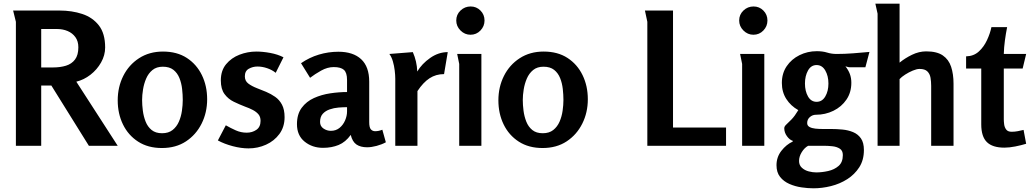

<svg xmlns="http://www.w3.org/2000/svg" viewBox="-20 -789 5573 1039"><path d="M51 -732H302Q369 -732 425 -713.5Q481 -695 515 -651.5Q549 -608 549 -532Q549 -490 527 -451Q505 -412 469.5 -384.5Q434 -357 393 -347L617 0H461L258 -326H203V0H66V-671ZM203 -632V-424H267Q306 -424 337 -433.5Q368 -443 386 -467Q404 -491 404 -533Q404 -566 388 -588Q372 -610 346 -621Q320 -632 289 -632Z M856 12Q781 12 727.5 -22.5Q674 -57 645.5 -115.5Q617 -174 617 -246Q617 -318 647 -378Q677 -438 732.5 -474Q788 -510 862 -510Q938 -510 991 -475.5Q1044 -441 1072.5 -382.5Q1101 -324 1101 -252Q1101 -180 1071 -120Q1041 -60 986.5 -24Q932 12 856 12ZM857 -68Q892 -68 914 -85.5Q936 -103 948 -130.5Q960 -158 964.5 -189.5Q969 -221 969 -248Q969 -276 965.5 -307.5Q962 -339 951 -366.5Q940 -394 918.5 -411Q897 -428 861 -428Q827 -428 805 -410Q783 -392 771 -364Q759 -336 754 -305Q749 -274 749 -248Q749 -221 753 -190Q757 -159 768 -131Q779 -103 800.5 -85.5Q822 -68 857 -68Z M1367 -510Q1402 -510 1442.5 -502.5Q1483 -495 1514 -479L1472 -395Q1452 -411 1425.5 -420Q1399 -429 1373 -429Q1348 -429 1326.5 -417Q1305 -405 1305 -376Q1305 -351 1323.5 -337Q1342 -323 1370 -312Q1394 -303 1420 -292Q1446 -281 1469 -265Q1492 -249 1506 -222.5Q1520 -196 1520 -155Q1520 -102 1492 -64Q1464 -26 1419.5 -6Q1375 14 1325 14Q1285 14 1239.5 2Q1194 -10 1159 -29L1202 -111Q1228 -96 1256 -83.5Q1284 -71 1315 -71Q1345 -71 1367.5 -86.5Q1390 -102 1390 -135Q1390 -157 1378.5 -170.5Q1367 -184 1348 -194Q1329 -204 1306 -212Q1275 -224 1245 -238.5Q1215 -253 1195 -280Q1175 -307 1175 -354Q1175 -407 1203.5 -441.5Q1232 -476 1276 -493Q1320 -510 1367 -510Z M1811 -509Q1891 -509 1934.5 -468.5Q1978 -428 1978 -347V-128Q1978 -99 1987 -89Q1996 -79 2010 -79Q2020 -79 2029.5 -81Q2039 -83 2049 -87L2068 -19Q2046 -7 2018 0.5Q1990 8 1967 8Q1931 8 1909 -7Q1887 -22 1878 -59Q1850 -20 1812.5 -4.5Q1775 11 1728 11Q1670 11 1628.5 -22.5Q1587 -56 1587 -117Q1587 -171 1612.5 -205.5Q1638 -240 1679 -258.5Q1720 -277 1767.5 -284Q1815 -291 1858 -291V-356Q1858 -396 1841 -411Q1824 -426 1786 -426Q1752 -426 1718 -407Q1684 -388 1658 -368L1609 -447Q1654 -478 1705.5 -493.5Q1757 -509 1811 -509ZM1858 -209Q1837 -209 1812 -207Q1787 -205 1764 -197Q1741 -189 1726.5 -173Q1712 -157 1712 -129Q1712 -106 1730.5 -93.5Q1749 -81 1770 -81Q1798 -81 1817.5 -97Q1837 -113 1847.5 -137.5Q1858 -162 1858 -186Z M2214 -507Q2236 -457 2238 -402Q2263 -444 2308 -475.5Q2353 -507 2403 -507L2383 -388Q2339 -388 2304.5 -365.5Q2270 -343 2239 -296V0H2119V-363Q2119 -382 2116 -407.5Q2113 -433 2106 -457Q2099 -481 2087 -497Z M2602 -678Q2602 -647 2580 -624Q2558 -601 2526 -601Q2495 -601 2472 -624Q2449 -647 2449 -678Q2449 -710 2472 -732Q2495 -754 2527 -754Q2558 -754 2580 -732Q2602 -710 2602 -678ZM2585 -497V0H2465V-443L2454 -497Z M2916 12Q2841 12 2787.5 -22.5Q2734 -57 2705.5 -115.5Q2677 -174 2677 -246Q2677 -318 2707 -378Q2737 -438 2792.5 -474Q2848 -510 2922 -510Q2998 -510 3051 -475.5Q3104 -441 3132.5 -382.5Q3161 -324 3161 -252Q3161 -180 3131 -120Q3101 -60 3046.5 -24Q2992 12 2916 12ZM2917 -68Q2952 -68 2974 -85.5Q2996 -103 3008 -130.5Q3020 -158 3024.5 -189.5Q3029 -221 3029 -248Q3029 -276 3025.5 -307.5Q3022 -339 3011 -366.5Q3000 -394 2978.5 -411Q2957 -428 2921 -428Q2887 -428 2865 -410Q2843 -392 2831 -364Q2819 -336 2814 -305Q2809 -274 2809 -248Q2809 -221 2813 -190Q2817 -159 2828 -131Q2839 -103 2860.5 -85.5Q2882 -68 2917 -68Z M3470 -732H3622V-99H3909V0H3483V-671Z M4133 -678Q4133 -647 4111 -624Q4089 -601 4057 -601Q4026 -601 4003 -624Q3980 -647 3980 -678Q3980 -710 4003 -732Q4026 -754 4058 -754Q4089 -754 4111 -732Q4133 -710 4133 -678ZM4116 -497V0H3996V-443L3985 -497Z M4400 -512Q4432 -512 4456 -504.5Q4480 -497 4507 -497Q4551 -497 4596.5 -500.5Q4642 -504 4685 -508L4663 -425H4578Q4573 -425 4566.5 -427Q4560 -429 4555 -430Q4571 -410 4579 -388.5Q4587 -367 4587 -341Q4587 -289 4560.5 -250Q4534 -211 4490 -189.5Q4446 -168 4395 -168Q4377 -168 4362.5 -155.5Q4348 -143 4348 -123Q4348 -109 4360.5 -102Q4373 -95 4392 -93Q4411 -91 4430 -91H4476Q4507 -91 4538.5 -88Q4570 -85 4596.5 -74Q4623 -63 4639 -40Q4655 -17 4655 23Q4655 77 4630 116Q4605 155 4565 180.5Q4525 206 4477 218Q4429 230 4382 230Q4352 230 4317.5 225Q4283 220 4252 206.5Q4221 193 4201.5 168.5Q4182 144 4182 105Q4182 61 4208.5 27Q4235 -7 4270 -23V-27Q4253 -32 4238.5 -52Q4224 -72 4224 -95Q4224 -105 4235 -115Q4246 -125 4263.5 -143Q4281 -161 4300 -193Q4259 -216 4235 -253.5Q4211 -291 4211 -340Q4211 -392 4237 -430.5Q4263 -469 4306.5 -490.5Q4350 -512 4400 -512ZM4399 -437Q4369 -437 4352.5 -407.5Q4336 -378 4336 -337Q4336 -296 4352.5 -267Q4369 -238 4399 -238Q4429 -238 4446 -267Q4463 -296 4463 -337Q4463 -378 4446 -407.5Q4429 -437 4399 -437ZM4353 0Q4333 11 4318.5 34.5Q4304 58 4304 82Q4304 105 4319.5 119Q4335 133 4356.5 138.5Q4378 144 4397 144Q4428 144 4461.5 136.5Q4495 129 4518 109Q4541 89 4541 50Q4541 26 4524.5 15.5Q4508 5 4485 2.5Q4462 0 4444 0Z M4848 -769V-450Q4877 -474 4915 -492.5Q4953 -511 4992 -511Q5050 -511 5082 -489Q5114 -467 5127 -427.5Q5140 -388 5140 -336V0H5019V-324Q5019 -347 5015.5 -368Q5012 -389 4998.5 -402.5Q4985 -416 4956 -416Q4941 -416 4919.5 -407Q4898 -398 4878.5 -385.5Q4859 -373 4848 -361V0H4729V-715L4717 -769Z M5430 -642Q5423 -607 5418 -570Q5413 -533 5412 -497H5533L5514 -418H5412V-143Q5412 -132 5414 -116Q5416 -100 5425 -88Q5434 -76 5454 -76Q5471 -76 5487 -79Q5503 -82 5519 -86L5533 -11Q5507 -3 5474.5 3.5Q5442 10 5415 10Q5351 10 5320.5 -20Q5290 -50 5290 -116V-418H5208V-484Q5249 -485 5276.5 -510Q5304 -535 5321 -571.5Q5338 -608 5345 -642Z"/></svg>

Font: Rosario Light
Style: Bold
Weight: 700
Version: Version 1.101; ttfautohint (v1.8.1.43-b0c9)